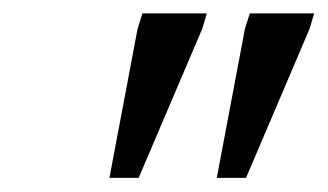

<svg xmlns="http://www.w3.org/2000/svg" viewBox="-20 -702 476 279"><path d="M139 -443.5 180 -660.5 187 -682.5H280.5L274 -660.5L181.5 -443.5ZM295 -443.5 336 -660.5 343 -682.5H436.5L430 -660.5L337.5 -443.5Z"/></svg>

Font: Newsreader
Style: Italic
Weight: 400
Italic angle: -17°
Designer: Hugues Gentile
Foundry: Production Type
Version: Version 1.003